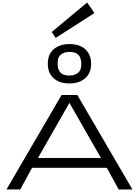

<svg xmlns="http://www.w3.org/2000/svg" viewBox="-20 -1504 1102 1524"><path d="M31.2 0 468.8 -750H593.8L1031.2 0H921.9L828.1 -171.9H234.4L140.6 0ZM281.2 -250H781.2L531.2 -687.5ZM531.2 -841.8Q450.2 -841.8 404.8 -883.8Q359.4 -925.8 359.4 -998Q359.4 -1073.2 407 -1113.8Q454.6 -1154.3 531.2 -1154.3Q612.3 -1154.3 657.7 -1112.3Q703.1 -1070.3 703.1 -998Q703.1 -922.9 655.5 -882.3Q607.9 -841.8 531.2 -841.8ZM531.2 -904.3Q584.5 -904.3 611.3 -938.5Q625 -955.6 625 -998Q625 -1044.9 602.8 -1068.4Q580.6 -1091.8 531.2 -1091.8Q478 -1091.8 451.2 -1057.6Q437.5 -1040.5 437.5 -998Q437.5 -951.2 460 -927.7Q482.4 -904.3 531.2 -904.3ZM421.9 -1203.1 390.6 -1250 671.9 -1484.4 729.5 -1400.4Z"/></svg>

Font: Michroma
Style: Regular
Weight: 400
Designer: Vernon Adams
Foundry: Vernon Adams
Version: Version 1.100; ttfautohint (v1.8.4.7-5d5b);gftools[0.9.29]